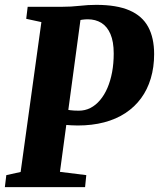

<svg xmlns="http://www.w3.org/2000/svg" viewBox="-23 -771 655 791"><path d="M-3 0 3 -49.5 62 -62.5 147.5 -680 85 -693.5 91 -743H231.5Q270 -743 305 -747Q340 -751 373.5 -751Q458 -751 510.5 -728.2Q563 -705.5 587.5 -660.2Q612 -615 612 -548Q612 -494 598.2 -448Q584.5 -402 558.2 -366.2Q532 -330.5 493.8 -305.2Q455.5 -280 406 -267Q356.5 -254 297 -254Q286 -254 270.8 -254.8Q255.5 -255.5 242.2 -256.8Q229 -258 224 -258.5L221.5 -327Q229 -325 240 -322Q251 -319 266.2 -317Q281.5 -315 301.5 -315Q327.5 -315 349.5 -326.2Q371.5 -337.5 389.2 -358.5Q407 -379.5 419.5 -408.5Q432 -437.5 438.8 -473.5Q445.5 -509.5 445.5 -550.5Q445.5 -599.5 432 -630.8Q418.5 -662 394.5 -676.8Q370.5 -691.5 338.5 -691.5Q328 -691.5 315.5 -689.8Q303 -688 287.8 -684Q272.5 -680 254 -672L313.5 -726L224 -63L332.5 -49.5L327.5 0Z"/></svg>

Font: Merriweather 24pt SemiCondensed Black
Style: Italic
Weight: 900
Width: 4
Italic angle: -7.8°
Designer: Eben Sorkin
Foundry: Eben Sorkin
Version: Version 2.101